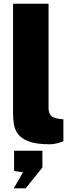

<svg xmlns="http://www.w3.org/2000/svg" viewBox="-20 -763 390 1030"><path d="M246.5 11Q175 11 134.8 -4.2Q94.5 -19.5 76.5 -44Q58.5 -68.5 54.2 -98Q50 -127.5 50 -156V-743H240.5V-182Q240.5 -163.5 250 -147Q259.5 -130.5 299 -125L320 -123V-5Q302.5 1.5 284 6.2Q265.5 11 246.5 11ZM53.5 247.5 103.5 161.5 55.5 154.5V45.5H207.5V135.5L117.5 247.5Z"/></svg>

Font: Public Sans Black
Style: Regular
Weight: 900
Designer: The Public Sans Project Authors: Dan O. Williams and USWDS (Libre Franklin designed by Pablo Impallari and Rodrigo Fuenz
Version: Version 1.007